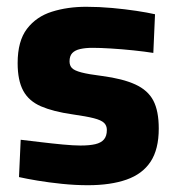

<svg xmlns="http://www.w3.org/2000/svg" viewBox="-20 -534 518 566"><path d="M239 12Q202 12 163 8Q124 4 91 -1.5Q58 -7 36 -12L41 -122Q67 -119 100 -115Q133 -111 165 -108Q197 -105 217 -105Q244 -105 261 -109Q278 -113 286.5 -123Q295 -133 295 -151Q295 -164 286.5 -172Q278 -180 256.5 -185.5Q235 -191 193 -197Q137 -205 101 -220.5Q65 -236 48.5 -266.5Q32 -297 32 -348Q32 -413 59.5 -449Q87 -485 133 -499.5Q179 -514 234 -514Q272 -514 310.5 -510.5Q349 -507 382 -502Q415 -497 437 -492L432 -378Q407 -382 373.5 -385.5Q340 -389 307.5 -391Q275 -393 253 -393Q232 -393 216.5 -389.5Q201 -386 193 -377.5Q185 -369 185 -353Q185 -341 192 -333.5Q199 -326 220 -320.5Q241 -315 281 -310Q342 -302 379 -285Q416 -268 432 -237.5Q448 -207 448 -155Q448 -94 424 -57.5Q400 -21 353 -4.5Q306 12 239 12Z"/></svg>

Font: Cairo Play ExtraBold
Style: Regular
Weight: 800
Version: Version 3.119